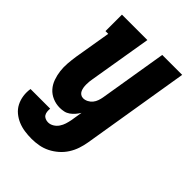

<svg xmlns="http://www.w3.org/2000/svg" viewBox="-224 -629 940 940"><g transform="rotate(45 246.5 -158.5)"><path d="M171 213Q146 213 122 209.5Q98 206 76.5 197Q55 188 37 173Q19 158 8.5 137.5Q-2 117 -5.5 93Q-9 69 -5 44H131Q130 54 131 64.5Q132 75 137 83Q142 91 151.5 95Q161 99 171 99Q186 99 200 90.5Q214 82 223 68.5Q232 55 236.5 40.5Q241 26 244 11L254 -50Q246 -37 236.5 -26Q227 -15 215 -6.5Q203 2 189 5Q175 8 161 8Q135 8 111.5 -2Q88 -12 72 -30Q56 -48 47.5 -72Q39 -96 36 -121Q33 -146 35 -172Q37 -198 41 -225L73 -416H54V-530H230L176 -206Q174 -196 173 -185.5Q172 -175 172 -164.5Q172 -154 173.5 -144.5Q175 -135 179 -126Q183 -117 191 -111.5Q199 -106 209 -106Q222 -106 234.5 -112.5Q247 -119 255.5 -129.5Q264 -140 268.5 -153Q273 -166 275 -178L333 -530H471L379 30Q375 54 367 78Q359 102 345 124Q331 146 311 163.5Q291 181 268 192.5Q245 204 220 208.5Q195 213 171 213Z"/></g></svg>

Font: Iosevka Slab Heavy
Style: Italic
Weight: 900
Italic angle: -9°
Monospace: yes
Designer: Belleve Invis
Foundry: Belleve Invis
Version: Version 11.1.0; ttfautohint (v1.8.3)